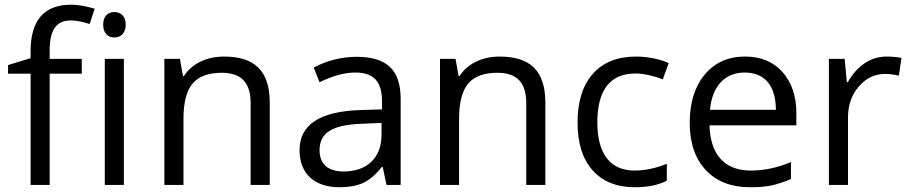

<svg xmlns="http://www.w3.org/2000/svg" viewBox="-20 -785 3861 815"><path d="M327.1 -535.2H190.9V-569.8C190.9 -659.7 219.7 -698.2 280.8 -698.2C302.7 -698.2 329.6 -693.4 360.8 -683.1L381.8 -748C343.8 -759.3 310.5 -765.1 282.2 -765.1C167.5 -765.1 109.9 -699.2 109.9 -567.9V-538.1L14.2 -508.8V-472.2H109.9V0H190.9V-472.2H327.1ZM505.9 -535.2H424.8V0H505.9ZM418 -680.2C418 -643.6 438.5 -626 465.8 -626C491.7 -626 513.7 -643.6 513.7 -680.2C513.7 -716.8 491.7 -733.9 465.8 -733.9C438.5 -733.9 418 -717.3 418 -680.2Z M1125 0V-349.1C1125 -485.8 1059.6 -544.9 930.7 -544.9C856.9 -544.9 793.9 -514.6 760.7 -461.9H756.8L743.7 -535.2H677.7V0H758.8V-280.8C758.8 -350.6 772 -400.4 797.9 -430.7C823.7 -460.9 864.7 -476.1 920.9 -476.1C1005.4 -476.1 1043.9 -433.6 1043.9 -346.2V0Z M1680.7 0V-365.2C1680.7 -490.2 1620.1 -543.9 1492.7 -543.9C1429.7 -543.9 1364.3 -526.9 1311.5 -498L1336.4 -436C1392.6 -463.4 1443.4 -477.1 1487.8 -477.1C1567.4 -477.1 1601.6 -438 1601.6 -354V-320.8L1510.7 -317.9C1337.9 -312.5 1251.5 -255.9 1251.5 -147.9C1251.5 -46.9 1315.4 9.8 1421.4 9.8C1460.9 9.8 1494.1 3.9 1521 -8.3C1547.4 -20 1573.7 -42.5 1600.6 -76.2H1604.5L1620.6 0ZM1437.5 -57.1C1373.5 -57.1 1336.4 -88.4 1336.4 -147C1336.4 -221.7 1389.6 -255.4 1518.6 -259.8L1599.6 -263.2V-214.8C1599.6 -165 1585.4 -126.5 1556.6 -98.6C1527.8 -70.8 1487.8 -57.1 1437.5 -57.1Z M2294.9 0V-349.1C2294.9 -485.8 2229.5 -544.9 2100.6 -544.9C2026.9 -544.9 1963.9 -514.6 1930.7 -461.9H1926.8L1913.6 -535.2H1847.7V0H1928.7V-280.8C1928.7 -350.6 1941.9 -400.4 1967.8 -430.7C1993.7 -460.9 2034.7 -476.1 2090.8 -476.1C2175.3 -476.1 2213.9 -433.6 2213.9 -346.2V0Z M2675.3 9.8C2729.5 9.8 2774.9 0.5 2810.5 -18.1V-89.8C2763.7 -70.8 2717.8 -61 2673.3 -61C2569.3 -61 2515.6 -133.8 2515.6 -265.1C2515.6 -403.8 2569.8 -473.1 2678.7 -473.1C2711.4 -473.1 2757.8 -462.4 2793.5 -448.2L2818.4 -517.1C2803.7 -524.4 2783.7 -531.2 2757.8 -536.6C2731.9 -542 2706.5 -544.9 2680.7 -544.9C2601.1 -544.9 2539.6 -520.5 2496.6 -471.7C2453.1 -422.9 2431.6 -353.5 2431.6 -264.2C2431.6 -176.8 2453.1 -109.4 2495.6 -62C2538.1 -14.2 2597.7 9.8 2675.3 9.8Z M3163.6 9.8C3199.7 9.8 3230.5 7.3 3256.3 2C3281.7 -3.9 3308.6 -12.7 3337.4 -24.9V-97.2C3281.2 -73.2 3224.1 -61 3166.5 -61C3057.1 -61 2995.1 -127.4 2991.7 -252.9H3360.4V-304.2C3360.4 -376.5 3340.8 -434.6 3301.8 -479C3262.7 -522.9 3209.5 -544.9 3142.6 -544.9C3070.8 -544.9 3014.2 -519.5 2971.7 -468.8C2929.2 -418 2907.7 -349.6 2907.7 -263.2C2907.7 -177.7 2930.7 -110.8 2976.6 -62.5C3022 -14.2 3084.5 9.8 3163.6 9.8ZM3141.6 -477.1C3226.1 -477.1 3273.4 -420.9 3273.4 -318.8H2993.7C3002.9 -418 3055.7 -477.1 3141.6 -477.1Z M3742.7 -544.9C3675.8 -544.9 3618.2 -505.9 3578.6 -436H3574.7L3565.4 -535.2H3498.5V0H3579.6V-287.1C3579.6 -339.4 3595.2 -383.3 3626 -418.5C3656.7 -453.6 3693.4 -471.2 3736.8 -471.2C3753.9 -471.2 3773.4 -468.8 3795.4 -463.9L3806.6 -539.1C3787.6 -543 3766.6 -544.9 3742.7 -544.9Z"/></svg>

Font: Sahel
Style: Regular
Weight: 400
Foundry: Saber Rastikerdar (saber.rastikerdar@gmail.com)
Version: Version 3.4.0